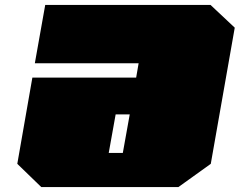

<svg xmlns="http://www.w3.org/2000/svg" viewBox="-20 -757 970 777"><path d="M147 0 50 -94 111 -443H531L541 -501H121L163 -737H832L930 -645L833 -94L702 0ZM420 -138H477L505 -294H448Z"/></svg>

Font: Tomorrow Black
Style: Italic
Weight: 900
Italic angle: -10°
Designer: Tony de Marco, Monica Rizzolli
Foundry: Just in Type
Version: Version 2.002